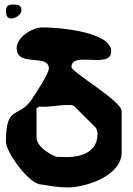

<svg xmlns="http://www.w3.org/2000/svg" viewBox="-20 -787 584 841"><path d="M6 -738C6 -722 10 -706 30 -706C48 -706 74 -723 74 -743C74 -766 56 -767 39 -767C16 -767 6 -762 6 -738ZM140 -313 153 -320C201 -317 233 -327 277 -327C288 -327 298 -329 307 -320L400 -227C401 -226 406 -212 407 -207V-200C407 -121 336 -99 273 -99C266 -99 234 -100 227 -100C194 -114 140 -144 140 -187ZM6 -166C6 -121 103 12 153 20C198 27 234 34 276 34C355 34 513 -16 513 -120V-300C513 -345 293 -471 293 -493C293 -566 467 -482 467 -562C467 -649 233 -667 167 -667C121 -667 53 -624 53 -576C53 -491 194 -554 194 -487C194 -464 133 -373 120 -353C60 -264 6 -332 6 -166Z"/></svg>

Font: Charger
Style: Overspray
Weight: 400
Designer: Jasper
Foundry: Cannot Into Space Fonts
Version: Version 0.980